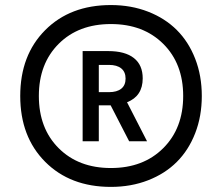

<svg xmlns="http://www.w3.org/2000/svg" viewBox="-20 -730 880 760"><path d="M133.8 -350.1Q133.8 -221.7 212.4 -143.3Q291 -64.9 418.9 -64.9Q547.4 -64.9 626.2 -143.6Q705.1 -222.2 705.1 -350.1Q705.1 -478 626.2 -556.4Q547.4 -634.8 418.9 -634.8Q290.5 -634.8 212.2 -556.4Q133.8 -478 133.8 -350.1ZM371.1 -473.1V-365.2H411.1Q442.9 -365.2 460 -378.9Q477.1 -392.6 477.1 -418.9Q477.1 -445.3 460 -459.2Q442.9 -473.1 411.1 -473.1ZM418.9 -710Q499 -710 566.2 -683.8Q633.3 -657.7 679.9 -611.1Q726.6 -564.5 752.7 -497.3Q778.8 -430.2 778.8 -350.1Q778.8 -270 752.7 -202.9Q726.6 -135.7 679.9 -89.1Q633.3 -42.5 566.2 -16.4Q499 9.8 418.9 9.8Q257.8 9.8 158.9 -89.4Q60.1 -188.5 60.1 -350.1Q60.1 -511.7 158.9 -610.8Q257.8 -710 418.9 -710ZM371.1 -170.9H307.1V-527.8H408.2Q475.1 -527.8 510 -500.2Q544.9 -472.7 544.9 -419.9Q544.9 -349.6 482.9 -325.2L562 -170.9H491.2L418 -313H410.2H371.1Z"/></svg>

Font: LT Hoop SemBd
Style: Regular
Weight: 600
Designer: Daniel Lyons
Foundry: LyonsType
Version: Version 1.000